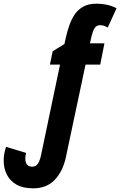

<svg xmlns="http://www.w3.org/2000/svg" viewBox="-94 -785 655 1046"><path d="M86 241Q31 241 -4.5 220.5Q-40 200 -57 165.5Q-74 131 -74 90Q-74 70 -70.5 51.5Q-67 33 -61 15L48 48Q46 56 45 64Q44 72 44 79Q44 123 82 123Q103 123 113.5 105Q124 87 129 63L233 -433H178L193 -506L257 -545L266 -586Q273 -616 284 -647.5Q295 -679 312.5 -705.5Q330 -732 359 -748.5Q388 -765 433 -765Q459 -765 486.5 -759.5Q514 -754 541 -740L493 -635Q471 -648 452 -648Q431 -648 421 -631Q411 -614 405 -589L396 -549H475L452 -433H372L265 71Q249 147 205 194Q161 241 86 241Z"/></svg>

Font: Noto Sans ExtraCondensed ExtraBold
Style: Italic
Weight: 800
Width: 2
Italic angle: -12°
Designer: Monotype Design Team
Foundry: Monotype Imaging Inc.
Version: Version 2.013; ttfautohint (v1.8.4.7-5d5b)